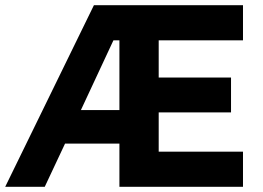

<svg xmlns="http://www.w3.org/2000/svg" viewBox="-21 -718 1009 738"><path d="M438 -166H229L151 0H-1L340 -698H913V-563H589V-420H867V-286H589V-135H913V0H438ZM415 -563 290 -295H438V-563Z"/></svg>

Font: IBM Plex Sans Hebrew
Style: Bold
Weight: 700
Designer: Mike Abbink, Paul van der Laan, Pieter van Rosmalen, Yanek Iontef
Foundry: Bold Monday
Version: Version 1.2